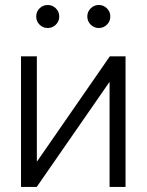

<svg xmlns="http://www.w3.org/2000/svg" viewBox="-20 -738 579 758"><path d="M475.6 0H412.6V-413.6H411.6L125 0H63V-515.6H125.5V-101.6H127L413.6 -515.6H475.6ZM168.5 -627.4Q149.4 -627.4 136.2 -640.6Q123 -653.8 123 -672.9Q123 -691.9 136.2 -705.1Q149.4 -718.3 168.5 -718.3Q187 -718.3 200.4 -705.1Q213.9 -691.9 213.9 -672.9Q213.9 -653.8 200.4 -640.6Q187 -627.4 168.5 -627.4ZM370.1 -627.4Q351.6 -627.4 338.1 -640.6Q324.7 -653.8 324.7 -672.9Q324.7 -691.9 338.1 -705.1Q351.6 -718.3 370.1 -718.3Q388.7 -718.3 402.1 -705.1Q415.5 -691.9 415.5 -672.9Q415.5 -653.8 402.1 -640.6Q388.7 -627.4 370.1 -627.4Z"/></svg>

Font: Inter Display Light
Style: Regular
Weight: 300
Designer: Rasmus Andersson
Foundry: rsms
Version: Version 4.000;git-a52131595